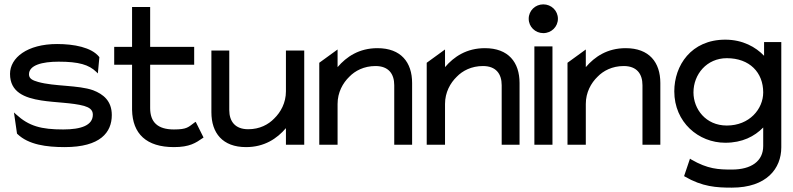

<svg xmlns="http://www.w3.org/2000/svg" viewBox="-20 -664 3640 881"><path d="M26 -325C26 -241 93 -215 170 -203C233 -193 312 -193 366 -178C389 -171 406 -161 406 -138C406 -89 353 -70 270 -70C169 -70 113 -85 54 -139L44 -148L58 -51L60 -49C111 0 193 11 277 11C441 11 493 -57 493 -136C493 -201 454 -232 407 -250C339 -274 229 -267 155 -288C131 -295 113 -302 113 -323C113 -365 173 -381 249 -381C342 -381 388 -367 422 -334L429 -327L436 -402L435 -403C400 -447 319 -462 242 -462C105 -462 26 -399 26 -325Z M504 -367H586V-160C588 -50 652 11 778 11C850 11 878 -8 911 -31L914 -33L878 -105L873 -102C844 -81 839 -70 778 -70C703 -70 669 -104 669 -168V-367H871V-449H669V-632H586V-449H504Z M950 -149C950 -54 1001 11 1109 11C1193 11 1251 -28 1292 -76V0H1376V-432H1292V-245C1292 -192 1268 -149 1238 -120C1212 -93 1172 -71 1119 -71C1059 -71 1032 -107 1032 -159V-432H950Z M1445 0H1529V-187C1529 -240 1553 -283 1583 -312C1609 -339 1650 -361 1703 -361C1763 -361 1789 -325 1789 -273V0H1871V-283C1871 -378 1820 -443 1712 -443C1628 -443 1570 -404 1529 -356V-437L1445 -376Z M1938 0H2022V-187C2022 -240 2046 -283 2076 -312C2102 -339 2143 -361 2196 -361C2256 -361 2282 -325 2282 -273V0H2364V-283C2364 -378 2313 -443 2205 -443C2121 -443 2063 -404 2022 -356V-437L1938 -376Z M2406 -578C2406 -541 2436 -512 2473 -512C2510 -512 2540 -541 2540 -578C2540 -615 2510 -644 2473 -644C2436 -644 2406 -615 2406 -578ZM2432 0H2515V-451H2432Z M2584 0H2668V-187C2668 -240 2692 -283 2722 -312C2748 -339 2789 -361 2842 -361C2902 -361 2928 -325 2928 -273V0H3010V-283C3010 -378 2959 -443 2851 -443C2767 -443 2709 -404 2668 -356V-437L2584 -376Z M3074 -245C3074 -103 3185 -9 3308 -9C3386 -9 3442 -38 3482 -79V6C3482 75 3428 114 3338 114C3277 114 3228 112 3152 68L3146 64L3119 144L3122 146C3203 193 3267 197 3338 197C3498 197 3565 109 3565 12V-471H3486V-408C3448 -448 3388 -482 3308 -482C3151 -482 3074 -363 3074 -245ZM3162 -240C3162 -323 3223 -397 3315 -397C3420 -397 3482 -331 3482 -240C3482 -164 3419 -88 3315 -88C3218 -88 3162 -164 3162 -240Z"/></svg>

Font: Charger Pro
Style: BdExt
Weight: 700
Designer: Jasper
Foundry: Cannot Into Space Fonts
Version: Version 1.09